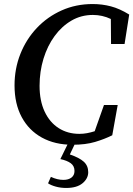

<svg xmlns="http://www.w3.org/2000/svg" viewBox="-20 -700 660 951"><path d="M339 17Q252 17 187.5 -18.5Q123 -54 87.5 -120Q52 -186 52 -277Q52 -360 81 -433Q110 -506 162.5 -561.5Q215 -617 285.5 -648.5Q356 -680 439 -680Q486 -680 529.5 -668.5Q573 -657 620 -628L597 -482H530L529 -606Q487 -626 440 -626Q382 -626 334 -598Q286 -570 250.5 -521.5Q215 -473 195.5 -409.5Q176 -346 176 -275Q176 -201 201 -147.5Q226 -94 270.5 -65.5Q315 -37 373 -37Q393 -37 411.5 -40.5Q430 -44 449 -50L495 -180H563L536 -30Q498 -11 451 3Q404 17 339 17ZM279 88 322 0H357L326 65Q373 81 395 101Q417 121 417 153Q417 184 389 207.5Q361 231 308 231Q281 231 257 224.5Q233 218 218 208L232 176Q264 191 294 191Q319 191 334 179.5Q349 168 349 147Q349 122 330.5 108.5Q312 95 279 88Z"/></svg>

Font: Source Serif Pro SemiBold
Style: Italic
Weight: 600
Italic angle: -12°
Designer: Frank Grießhammer
Foundry: Adobe Systems Incorporated
Version: Version 3.001;hotconv 1.0.111;makeotfexe 2.5.65597